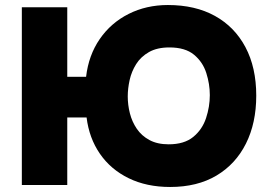

<svg xmlns="http://www.w3.org/2000/svg" viewBox="-20 -737 1069 765"><path d="M658 8Q564 8 492.5 -27Q421 -62 378 -124.5Q335 -187 325 -269H248V0H67V-708H248V-431H323Q333 -517 377.5 -581.5Q422 -646 492.5 -681.5Q563 -717 649 -717Q758 -717 836.5 -673.5Q915 -630 958 -549Q1001 -468 1001 -356Q1001 -247 960 -165Q919 -83 842.5 -37.5Q766 8 658 8ZM652 -162Q714 -162 750 -191.5Q786 -221 801 -266.5Q816 -312 816 -358Q816 -402 802 -446Q788 -490 753 -519Q718 -548 655 -548Q606 -548 573.5 -529.5Q541 -511 522.5 -481.5Q504 -452 496.5 -418Q489 -384 489 -353Q489 -319 497.5 -285.5Q506 -252 525 -224Q544 -196 575.5 -179Q607 -162 652 -162Z"/></svg>

Font: Onest Black
Style: Regular
Weight: 900
Designer: Dmitri Voloshin, Andrey Kudryavtsev
Foundry: Dmitri Voloshin, Andrey Kudryavtsev
Version: Version 1.000;gftools[0.9.33]